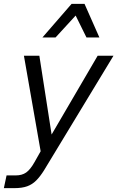

<svg xmlns="http://www.w3.org/2000/svg" viewBox="-38 -781 608 995"><path d="M-18 194 -4 128H44Q76 128 97.5 113Q119 98 141 59L185 -19L176 22L86 -492H166L236 -42H205L468 -492H550L190 102Q170 134 149.5 154.5Q129 175 102.5 184.5Q76 194 36 194ZM182 -587 333 -761H400L477 -587H410L332 -745H395L250 -587Z"/></svg>

Font: Wix Madefor Text
Style: Italic
Weight: 400
Italic angle: -12°
Designer: Dalton Maag Ltd
Foundry: Dalton Maag Ltd
Version: Version 3.100